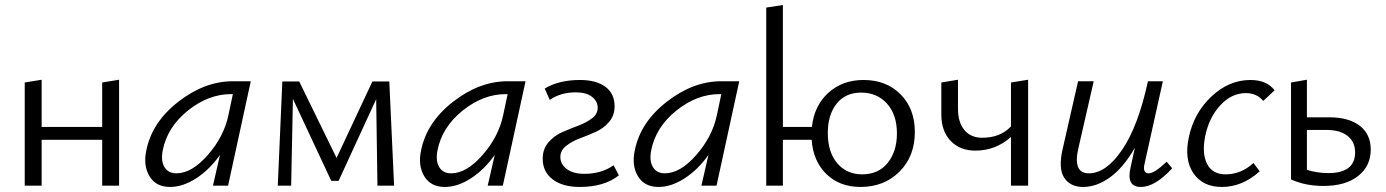

<svg xmlns="http://www.w3.org/2000/svg" viewBox="-20 -736 5494 761"><path d="M385 -409 452 -420V0H385V-182H145V0H78V-409L145 -420V-233H385Z M903 -414H974L884 0H824L852 -122Q811 -64 758 -29.5Q705 5 654 5Q598 5 572.5 -37.5Q547 -80 560 -140Q582 -251 686.5 -332.5Q791 -414 903 -414ZM679 -49Q740 -49 803.5 -121.5Q867 -194 885 -278L903 -363H896Q806 -363 724.5 -297.5Q643 -232 625 -140Q617 -98 632 -73.5Q647 -49 679 -49Z M1542 0H1476L1471 -343L1322 -19H1293L1141 -344L1134 0H1081L1099 -413H1166L1314 -110L1456 -413H1523Z M1992 -414H2063L1973 0H1913L1941 -122Q1900 -64 1847 -29.5Q1794 5 1743 5Q1687 5 1661.5 -37.5Q1636 -80 1649 -140Q1671 -251 1775.5 -332.5Q1880 -414 1992 -414ZM1768 -49Q1829 -49 1892.5 -121.5Q1956 -194 1974 -278L1992 -363H1985Q1895 -363 1813.5 -297.5Q1732 -232 1714 -140Q1706 -98 1721 -73.5Q1736 -49 1768 -49Z M2278 5Q2210 5 2170.5 -25Q2131 -55 2131 -107Q2131 -145 2153.5 -171.5Q2176 -198 2208 -212Q2240 -226 2272 -238Q2304 -250 2326.5 -267Q2349 -284 2349 -308Q2349 -335 2326 -352.5Q2303 -370 2262 -370Q2202 -370 2159 -340L2139 -385Q2195 -419 2279 -419Q2343 -419 2379.5 -392Q2416 -365 2416 -315Q2416 -278 2394 -252.5Q2372 -227 2340.5 -213Q2309 -199 2277 -187Q2245 -175 2223 -157Q2201 -139 2201 -114Q2201 -85 2226.5 -66Q2252 -47 2296 -47Q2364 -47 2412 -81L2433 -41Q2375 5 2278 5Z M2839 -414H2910L2820 0H2760L2788 -122Q2747 -64 2694 -29.5Q2641 5 2590 5Q2534 5 2508.5 -37.5Q2483 -80 2496 -140Q2518 -251 2622.5 -332.5Q2727 -414 2839 -414ZM2615 -49Q2676 -49 2739.5 -121.5Q2803 -194 2821 -278L2839 -363H2832Q2742 -363 2660.5 -297.5Q2579 -232 2561 -140Q2553 -98 2568 -73.5Q2583 -49 2615 -49Z M3403 -419Q3493 -419 3549.5 -362Q3606 -305 3606 -213Q3606 -116 3545 -55.5Q3484 5 3391 5Q3308 5 3255.5 -46Q3203 -97 3197 -182H3083V0H3017V-706L3083 -716V-233H3198Q3207 -317 3263 -368Q3319 -419 3403 -419ZM3397 -45Q3462 -45 3498.5 -90.5Q3535 -136 3535 -207Q3535 -282 3495.5 -325.5Q3456 -369 3393 -369Q3331 -369 3296 -325Q3261 -281 3261 -209Q3261 -133 3298.5 -89Q3336 -45 3397 -45Z M3987 -409 4055 -420V0H3987V-193Q3926 -139 3846 -139Q3785 -139 3748 -177.5Q3711 -216 3711 -282V-409L3777 -420V-305Q3777 -251 3802.5 -220.5Q3828 -190 3873 -190Q3945 -190 3987 -235Z M4604 -95 4626 -69Q4558 5 4502 5Q4443 5 4461 -72L4478 -150Q4433 -72 4380 -33.5Q4327 5 4273 5Q4222 5 4198 -31.5Q4174 -68 4192 -146L4253 -414H4315L4255 -152Q4230 -49 4296 -49Q4364 -49 4427.5 -142Q4491 -235 4530 -414H4589L4517 -89Q4507 -49 4533 -49Q4556 -49 4604 -95Z M4987 -336Q4961 -367 4918 -367Q4861 -367 4816.5 -318.5Q4772 -270 4757 -197Q4743 -127 4764.5 -86Q4786 -45 4837 -45Q4900 -45 4948 -90L4973 -57Q4904 5 4823 5Q4747 5 4710 -49.5Q4673 -104 4692 -192Q4712 -288 4781.5 -353.5Q4851 -419 4936 -419Q5001 -419 5032 -378Z M5249 -271Q5326 -271 5369.5 -237.5Q5413 -204 5413 -143Q5413 -78 5363 -38.5Q5313 1 5226 1Q5153 1 5097 -25V-409L5160 -420V-271ZM5245 -50Q5351 -50 5351 -132Q5351 -174 5321 -197.5Q5291 -221 5237 -221H5160V-63Q5200 -50 5245 -50Z"/></svg>

Font: EauTestInfant
Style: Italic
Weight: 400
Italic angle: -12°
Designer: Christian Thalmann (Catharsis Fonts)
Version: Version 0.001;PS 000.001;hotconv 1.0.88;makeotf.lib2.5.64775